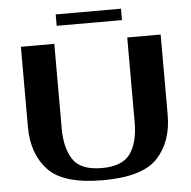

<svg xmlns="http://www.w3.org/2000/svg" viewBox="-57 -905 970 973"><g transform="rotate(-5 427.5 -419.0)"><path d="M72 -292V-700H242V-269Q242 -170 281 -111Q320 -52 428 -52Q532 -52 572.5 -109Q613 -166 613 -269V-700H783V-292Q783 -155 706 -72.5Q629 10 428 10Q227 10 149.5 -72.5Q72 -155 72 -292ZM262 -848H594V-790H262Z"/></g></svg>

Font: Fahkwang
Style: Bold
Weight: 700
Designer: Suppakit Chalermlarp | Katatrad Co.,Ltd.
Foundry: Cadson Demak Co.,Ltd.
Version: Version 1.000; ttfautohint (v1.6)